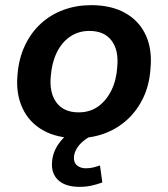

<svg xmlns="http://www.w3.org/2000/svg" viewBox="-20 -526 652 745"><path d="M279 10Q200 10 146 -21Q92 -52 66.5 -108Q41 -164 48 -237Q53 -299 76.5 -349Q100 -399 138 -434Q176 -469 226 -487.5Q276 -506 334 -506Q412 -506 466 -475.5Q520 -445 545.5 -390Q571 -335 564 -261Q560 -198 536.5 -148Q513 -98 474.5 -62.5Q436 -27 386.5 -8.5Q337 10 279 10ZM285 -90Q329 -90 361 -113Q393 -136 412.5 -176Q432 -216 435 -267Q441 -332 412.5 -369Q384 -406 327 -406Q284 -406 251.5 -383.5Q219 -361 200 -321.5Q181 -282 177 -230Q171 -165 199.5 -127.5Q228 -90 285 -90ZM288 199Q234 199 206 173Q178 147 182 102Q185 57 218.5 18Q252 -21 302 -42L337 0Q318 9 302.5 22Q287 35 278 50Q269 65 267 81Q265 104 278.5 115.5Q292 127 313 127Q328 127 340.5 124Q353 121 368 116L377 182Q355 190 334 194.5Q313 199 288 199Z"/></svg>

Font: Nunito Sans 9pt
Style: Bold Italic
Weight: 700
Italic angle: -9°
Version: Version 3.101;gftools[0.9.27]